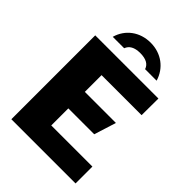

<svg xmlns="http://www.w3.org/2000/svg" viewBox="-269 -1078 1201 1201"><g transform="rotate(45 332.0 -477.5)"><path d="M60 -742V0H628V-149H264V-300H493L539 -446H264V-594H618L619 -742ZM430 -813H532C507 -898 433 -955 338 -955C243 -955 168 -899 144 -813H245C257 -845 286 -863 338 -863C390 -863 420 -845 430 -813Z"/></g></svg>

Font: Bisquit Text
Style: Bold
Weight: 800
Version: Version 1.004;Glyphs 3.2.3 (3260)